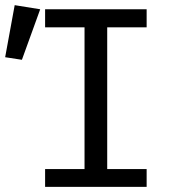

<svg xmlns="http://www.w3.org/2000/svg" viewBox="-72 -725 692 745"><path d="M-15 -705 84 -689 13 -493 -52 -503ZM497 -689V-619H344V-69H497V0H103V-69H256V-619H103V-689Z"/></svg>

Font: Fira Mono
Style: Regular
Weight: 400
Designer: Carrois Corporate & Edenspiekermann AG
Foundry: Carrois Corporate GbR & Edenspiekermann AG
Version: Version 3.206;PS 003.206;hotconv 1.0.70;makeotf.lib2.5.58329